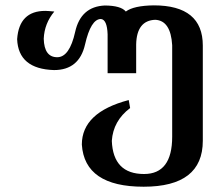

<svg xmlns="http://www.w3.org/2000/svg" viewBox="-20 -501 830 716"><path d="M515.6 195.3Q295.4 195.3 285.2 38.1Q285.2 -82 460 -127.9L465.3 -98.1Q401.9 -50.3 397 24.4Q401.9 147.9 517.1 147.9Q622.1 147.9 622.1 8.8V-332.5Q616.7 -424.3 559.1 -427.2Q489.7 -424.8 487.8 -335.4V-228H381.3V-373Q379.4 -427.7 356.4 -430.2Q318.8 -430.2 297.1 -335Q275.4 -239.7 181.6 -239.7Q48.3 -243.7 43.9 -355Q51.3 -460.4 148.9 -460.4Q157.2 -460.4 182.6 -458Q145.5 -413.6 143.1 -356.4Q145 -287.6 193.4 -287.6Q239.3 -287.6 260.3 -382.1Q281.2 -476.6 371.1 -480.5Q431.2 -480 449.2 -458Q478.5 -480 553.7 -481Q736.3 -481 736.3 -331.1V23.9Q736.3 195.3 515.6 195.3Z"/></svg>

Font: Kelvinch
Style: Bold
Weight: 700
Designer: Paul James Miller
Foundry: High-Logic / Made with FontCreator
Version: Version 3.501;March 28, 2021;FontCreator 13.0.0.2683 64-bit